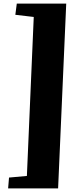

<svg xmlns="http://www.w3.org/2000/svg" viewBox="-20 -830 467 1064"><path d="M167 -736 65 -748 73 -810H347L302 214H25L30 154L129 145Z"/></svg>

Font: Literata 36pt ExtraBold
Style: Italic
Weight: 800
Italic angle: -2°
Designer: Latin by Veronika Burian and Jose Scaglione. Greek by Irene Vlachou. Cyrillic by Vera Evstafieva
Foundry: TypeTogether
Version: Version 3.002